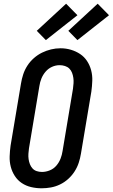

<svg xmlns="http://www.w3.org/2000/svg" viewBox="-20 -1006 607 1034"><path d="M204 8Q175 8 147.5 1.5Q120 -5 97.5 -20Q75 -35 60 -58Q45 -81 38 -108Q31 -135 32 -164Q33 -193 37 -222L93 -556Q97 -581 105 -605.5Q113 -630 127.5 -652.5Q142 -675 162.5 -693Q183 -711 206.5 -722.5Q230 -734 255 -740Q280 -746 306 -746Q335 -746 362 -738Q389 -730 411.5 -715Q434 -700 449 -677Q464 -654 471 -627Q478 -600 477 -571Q476 -542 472 -513L416 -179Q412 -154 404 -129.5Q396 -105 381.5 -82.5Q367 -60 347 -42Q327 -24 303 -12.5Q279 -1 254 3.5Q229 8 204 8ZM206 -80Q227 -80 248 -88.5Q269 -97 283.5 -114Q298 -131 306 -151.5Q314 -172 317 -193L373 -528Q375 -543 376 -557.5Q377 -572 375 -586.5Q373 -601 368 -614Q363 -627 353.5 -636.5Q344 -646 330 -650.5Q316 -655 301 -655Q280 -655 260 -646Q240 -637 225.5 -620Q211 -603 203 -583Q195 -563 192 -542L136 -207Q134 -193 133 -178Q132 -163 134 -149Q136 -135 141 -122Q146 -109 155 -99Q164 -89 177.5 -84.5Q191 -80 206 -80ZM397 -790 348 -840 506 -986 567 -924ZM227 -790 178 -840 336 -986 397 -924Z"/></svg>

Font: Iosevka Curly Slab SmBdObl
Style: Regular
Weight: 600
Italic angle: -9°
Monospace: yes
Designer: Belleve Invis
Foundry: Belleve Invis
Version: Version 11.0.0; ttfautohint (v1.8.3)